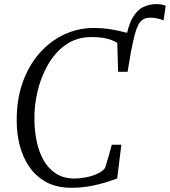

<svg xmlns="http://www.w3.org/2000/svg" viewBox="-20 -884 807 912"><path d="M594 -607 576 -688.5Q587.5 -760.5 609.2 -798.5Q631 -836.5 660.5 -850.5Q690 -864.5 724.5 -864.5Q738 -864.5 749 -862.2Q760 -860 767 -856.5L757 -787Q745 -792.5 728.2 -796.2Q711.5 -800 694 -800Q671 -800 655.5 -789Q640 -778 628.5 -746.5Q617 -715 605.5 -653.5ZM320 8Q249 8 199.5 -19.2Q150 -46.5 119 -92Q88 -137.5 73.8 -193.5Q59.5 -249.5 59.5 -306.5Q58 -407 86.5 -489Q115 -571 166 -629.5Q217 -688 283.5 -719.5Q350 -751 424.5 -751Q470.5 -751 508 -744.5Q545.5 -738 572.8 -730.8Q600 -723.5 616 -721L586 -543H541L537 -680.5Q526.5 -687 511.2 -693.2Q496 -699.5 473 -703.8Q450 -708 415 -708Q344.5 -708 293 -671.8Q241.5 -635.5 207.8 -576.5Q174 -517.5 158 -448.5Q142 -379.5 143.5 -314.5Q144 -262.5 154.2 -212.8Q164.5 -163 187 -123Q209.5 -83 246 -59.5Q282.5 -36 335 -36Q359 -36 387.8 -41.5Q416.5 -47 441.5 -58.2Q466.5 -69.5 479 -86Q483 -99 487.2 -112.8Q491.5 -126.5 495.5 -140.8Q499.5 -155 503.5 -169Q507.5 -183 511 -196.5H556.5L536.5 -36Q522.5 -31 500.8 -23.8Q479 -16.5 451.5 -9.2Q424 -2 391 3Q358 8 320 8Z"/></svg>

Font: Merriweather 48pt Light
Style: Italic
Weight: 300
Italic angle: -7.8°
Version: Version 2.101